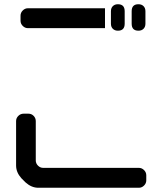

<svg xmlns="http://www.w3.org/2000/svg" viewBox="-20 -783 768 907"><path d="M476 -650V-744H112Q98 -744 87.5 -733.5Q77 -723 77 -709V-685Q77 -671 87.5 -660.5Q98 -650 112 -650ZM101 79Q129 104 161 104H636Q650 104 660.5 93.5Q671 83 671 69V45Q671 31 660.5 20.5Q650 10 636 10H184Q170 10 159.5 -0.5Q149 -11 149 -25V-211Q149 -225 139 -235.5Q129 -246 114 -246H92Q77 -246 66.5 -235.5Q56 -225 56 -211V-1Q56 31 81 59ZM634 -638Q649 -638 658 -647Q667 -656 667 -671V-730Q667 -745 658 -754Q649 -763 634 -763Q602 -763 602 -730V-671Q602 -638 634 -638ZM537 -638Q569 -638 569 -671V-730Q569 -763 537 -763Q522 -763 513 -754Q504 -745 504 -730V-671Q504 -656 513 -647Q522 -638 537 -638Z"/></svg>

Font: WDXL Lubrifont JP N
Style: Regular
Weight: 400
Designer: [WDXL Lubrifont] Copyright 2020-2022 (c) NightFurySL2001, Skr-ZERO; [ZCOOL QingKe HuangYou] Copyright 2018-2022 (c) The 
Version: Version 2.001;hotconv 1.1.1;makeotfexe 2.6.0